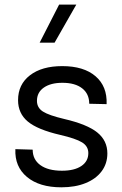

<svg xmlns="http://www.w3.org/2000/svg" viewBox="-20 -798 524 823"><path d="M233.4 -778.3 149.9 -615H213.9L307.1 -778.3ZM246.8 -514.6Q159.4 -514.6 108.4 -475.3Q57.4 -436 57.4 -368.7Q57.4 -312 99.1 -277.1Q140.9 -242.2 238.3 -219.7Q304.7 -204.3 331.7 -187.7Q358.6 -171.1 358.6 -141.8Q358.6 -106.4 328.6 -86.3Q298.6 -66.2 245.6 -66.2Q186.3 -66.2 153.2 -90.1Q120.1 -114 120.1 -156.5L45.9 -158.7Q42.5 -83.7 95.7 -39.4Q148.9 4.9 242.9 4.9Q302.7 4.9 347 -13.2Q391.4 -31.2 415.8 -64Q440.2 -96.7 440.2 -140.6Q440.2 -195.3 397 -230.2Q353.8 -265.1 254.9 -288.1Q189.7 -303.5 164.1 -319.8Q138.4 -336.2 138.4 -365.7Q138.4 -401.9 167.8 -422.5Q197.3 -443.1 247.6 -443.1Q301.8 -443.1 332.2 -419.4Q362.5 -395.8 362.5 -353.3L437 -351.6Q439.9 -428 389.4 -471.3Q338.9 -514.6 246.8 -514.6Z"/></svg>

Font: Estedad-FD-VF Thin
Style: Regular
Weight: 100
Designer: Amin Abedi
Version: Version 5.0